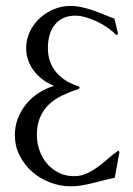

<svg xmlns="http://www.w3.org/2000/svg" viewBox="-20 -618 455 656"><path d="M143.6 -453.6Q143.6 -427.7 151.4 -406.7Q159.2 -385.7 173.6 -369.4Q188 -353 207.5 -341.3Q227.1 -329.6 250.5 -322.3L252 -318.8L250.5 -314.9Q219.7 -304.7 193.4 -292.2Q167 -279.8 147.7 -261.5Q128.4 -243.2 117.2 -217.8Q106 -192.4 106 -156.7Q106 -129.4 115 -104Q124 -78.6 140.6 -59.1Q157.2 -39.6 180.7 -27.8Q204.1 -16.1 233.4 -16.1Q255.9 -16.1 275.4 -24.9Q294.9 -33.7 312.7 -46.6Q330.6 -59.6 347.2 -74.2Q363.8 -88.9 380.9 -101.1Q381.8 -102.1 382.6 -102.3Q383.3 -102.5 384.3 -103L388.2 -98.6L372.6 -13.2Q372.1 -10.7 371.3 -10.5Q370.6 -10.3 368.7 -9.8Q350.6 -6.3 332.5 -1.5Q314.5 3.4 296.1 7.8Q277.8 12.2 259.5 15.4Q241.2 18.6 222.7 18.6Q186 18.6 151.6 5.6Q117.2 -7.3 90.3 -30.8Q63.5 -54.2 47.1 -86.4Q30.8 -118.7 30.8 -156.7Q30.8 -187 41.3 -213.9Q51.8 -240.7 69.8 -262.7Q87.9 -284.7 112.3 -300.5Q136.7 -316.4 165 -324.7Q144.5 -332.5 127.2 -345.2Q109.9 -357.9 96.9 -374.5Q84 -391.1 76.7 -411.1Q69.3 -431.2 69.3 -453.6Q69.3 -483.4 82 -509.8Q94.7 -536.1 115.7 -555.7Q136.7 -575.2 163.8 -586.4Q190.9 -597.7 220.2 -597.7Q239.7 -597.7 258.5 -593.5Q277.3 -589.4 295.7 -583.3Q314 -577.1 331.8 -569.6Q349.6 -562 367.7 -555.7Q369.6 -554.7 370.1 -554.7Q370.6 -554.7 371.6 -552.2L383.3 -502.4L377.9 -497.6Q366.7 -509.8 349.6 -522Q332.5 -534.2 313.2 -543.5Q293.9 -552.7 274.2 -558.6Q254.4 -564.5 237.3 -564.5Q212.4 -564.5 194.8 -555.7Q177.2 -546.9 165.8 -531.7Q154.3 -516.6 148.9 -496.3Q143.6 -476.1 143.6 -453.6Z"/></svg>

Font: CAT Linz
Style: Regular
Weight: 400
Designer: Peter Wiegel
Foundry: Peter Wiegel
Version: Version 1.08